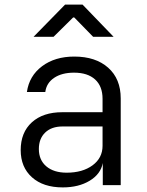

<svg xmlns="http://www.w3.org/2000/svg" viewBox="-20 -805 640 835"><path d="M505 -377V0H427V-96Q418 -48 370 -19Q322 10 253 10Q168 10 119 -34Q70 -78 70 -152Q70 -229 118.5 -273Q167 -317 251 -317H426V-375Q426 -430 393.5 -459.5Q361 -489 302 -489Q249 -489 215.5 -466.5Q182 -444 177 -405H97Q107 -475 163 -517Q219 -559 303 -559Q396 -559 450.5 -510.5Q505 -462 505 -377ZM426 -171V-255H252Q204 -255 176.5 -228.5Q149 -202 149 -157Q149 -109 181.5 -81.5Q214 -54 270 -54Q339 -54 382.5 -86Q426 -118 426 -171ZM213 -645H126L263 -785H339L474 -645H385L303 -729H298Z"/></svg>

Font: JetBrains Mono Semi Light
Style: Regular
Weight: 350
Monospace: yes
Designer: Philipp Nurullin, Konstantin Bulenkov
Foundry: JetBrains
Version: 2.002